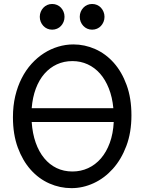

<svg xmlns="http://www.w3.org/2000/svg" viewBox="-20 -953 753 985"><path d="M561.5 -397.9Q556.2 -454.6 538.3 -499.5Q520.5 -544.4 493.2 -575.4Q465.8 -606.4 429.7 -623Q393.6 -639.6 351.6 -639.6Q308.1 -639.6 271.7 -622.8Q235.4 -606 208 -574.7Q180.7 -543.5 163.8 -498.5Q147 -453.6 142.6 -397.9ZM142.6 -327.1Q146.5 -268.1 163.1 -221.2Q179.7 -174.3 206.8 -141.4Q233.9 -108.4 270.5 -90.8Q307.1 -73.2 351.6 -73.2Q394.5 -73.2 431.9 -90.3Q469.2 -107.4 497.6 -140.1Q525.9 -172.9 543.2 -220Q560.5 -267.1 563.5 -327.1ZM654.3 -361.3Q654.3 -273.4 628.2 -204.1Q602.1 -134.8 558.8 -86.7Q515.6 -38.6 460.4 -13.2Q405.3 12.2 346.7 12.2Q287.6 12.2 233.4 -11.7Q179.2 -35.6 137.7 -82Q96.2 -128.4 71.3 -196Q46.4 -263.7 46.4 -351.6Q46.4 -410.2 58.3 -460.4Q70.3 -510.7 91.6 -552.2Q112.8 -593.8 142.1 -626Q171.4 -658.2 205.8 -680.2Q240.2 -702.1 278.6 -713.6Q316.9 -725.1 356.4 -725.1Q414.6 -725.1 468.5 -701.2Q522.5 -677.2 563.7 -630.9Q605 -584.5 629.6 -516.8Q654.3 -449.2 654.3 -361.3ZM184.1 -866.7Q184.1 -880.4 189 -892.3Q193.8 -904.3 202.4 -913.3Q210.9 -922.4 222.4 -927.5Q233.9 -932.6 247.6 -932.6Q261.2 -932.6 272.9 -927.5Q284.7 -922.4 293 -913.3Q301.3 -904.3 306.2 -892.3Q311 -880.4 311 -866.7Q311 -853 306.2 -841.1Q301.3 -829.1 293 -820.1Q284.7 -811 272.9 -805.9Q261.2 -800.8 247.6 -800.8Q233.9 -800.8 222.4 -805.9Q210.9 -811 202.4 -820.1Q193.8 -829.1 189 -841.1Q184.1 -853 184.1 -866.7ZM389.2 -866.7Q389.2 -880.4 394 -892.3Q398.9 -904.3 407.5 -913.3Q416 -922.4 427.5 -927.5Q439 -932.6 452.6 -932.6Q466.3 -932.6 478 -927.5Q489.7 -922.4 498 -913.3Q506.3 -904.3 511.2 -892.3Q516.1 -880.4 516.1 -866.7Q516.1 -853 511.2 -841.1Q506.3 -829.1 498 -820.1Q489.7 -811 478 -805.9Q466.3 -800.8 452.6 -800.8Q439 -800.8 427.5 -805.9Q416 -811 407.5 -820.1Q398.9 -829.1 394 -841.1Q389.2 -853 389.2 -866.7Z"/></svg>

Font: Andika
Style: Regular
Weight: 400
Designer: Victor Gaultney, Annie Olsen, Julie Remington, Don Collingsworth, Eric Hays
Foundry: SIL International
Version: Version 1.001